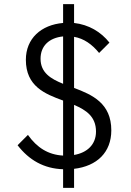

<svg xmlns="http://www.w3.org/2000/svg" viewBox="-20 -808 632 928"><path d="M285 100H338V8C449 -5 518 -72 518 -178C518 -309 426 -350 338 -383V-630C385 -622 425 -594 459 -552L509 -602C468 -654 409 -689 338 -697V-788H285V-697C179 -688 105 -622 105 -519C105 -391 197 -354 285 -322V-56C213 -60 159 -94 115 -156L65 -106C120 -35 191 7 285 10ZM176 -524C176 -586 217 -625 285 -632V-403C225 -427 176 -457 176 -524ZM338 -59V-301C397 -276 444 -244 444 -172C444 -110 402 -70 338 -59Z"/></svg>

Font: MV Cash Light
Style: Regular
Weight: 300
Designer: Rodrigo Fuenzalida
Foundry: fragTYPE
Version: Version 1.100;Glyphs 3.1.2 (3151)